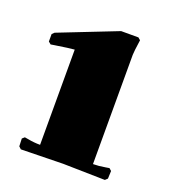

<svg xmlns="http://www.w3.org/2000/svg" viewBox="-93 -848 547 606"><g transform="rotate(20 180.0 -545.5)"><path d="M184.1 -318.8 43 -315.9 35.2 -323.2 34.2 -349.1 42 -356 54.2 -354Q74.2 -350.1 95.2 -350.1V-669.9Q79.6 -668.9 29.8 -661.1L18.1 -659.2L9.8 -666V-690.9L17.1 -698.2L212.9 -774.9H271L278.8 -768.1Q272.9 -727.1 272.9 -716.8V-350.1Q291.5 -350.1 314 -354L326.2 -356L334 -349.1L333 -323.2L325.2 -315.9Z"/></g></svg>

Font: Yokawerad
Style: Regular
Weight: 500
Designer: gluk
Foundry: gluk
Version: Version 0.79